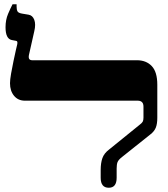

<svg xmlns="http://www.w3.org/2000/svg" viewBox="-20 -875 789 902"><path d="M491 7Q453 7 453 -40V-77Q453 -109 461 -132Q469 -155 493 -173L635 -288Q647 -297 650.5 -303.5Q654 -310 654 -322V-374Q654 -402 627 -402H97Q65 -402 46 -425Q27 -448 27 -484Q27 -500 32 -529Q37 -558 43.5 -588.5Q50 -619 55 -641.5Q60 -664 61 -667Q64 -682 56 -683L35 -687Q6 -693 6 -747Q6 -782 18 -810Q30 -838 39 -855H58V-844Q58 -830 62 -822Q66 -814 84 -811L114 -806Q133 -803 141 -782Q149 -761 141 -728L116 -617Q111 -592 131 -592H623Q667 -592 693 -564.5Q719 -537 719 -477V-322Q719 -293 712 -275.5Q705 -258 687 -244L554 -138Q536 -124 532 -113Q528 -102 528 -83V-40Q528 7 491 7Z"/></svg>

Font: Noto Serif Hebrew SemiCondensed Black
Style: Regular
Weight: 900
Width: 4
Designer: Monotype Design Team
Foundry: Monotype Imaging Inc.
Version: Version 2.004; ttfautohint (v1.8.4.7-5d5b)